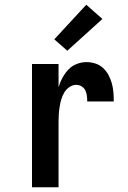

<svg xmlns="http://www.w3.org/2000/svg" viewBox="-20 -790 540 810"><path d="M115 0V-520H227V-422Q233 -443 243.5 -462Q254 -481 268.5 -496.5Q283 -512 303.5 -520Q324 -528 345 -528Q364 -528 382.5 -522Q401 -516 415 -503Q429 -490 438 -473Q447 -456 452 -437.5Q457 -419 458.5 -400Q460 -381 460 -362H348Q348 -374 346.5 -386Q345 -398 340 -408.5Q335 -419 324.5 -425.5Q314 -432 302 -432Q286 -432 272.5 -422.5Q259 -413 251 -399.5Q243 -386 238.5 -370.5Q234 -355 231.5 -339Q229 -323 228 -307.5Q227 -292 227 -276V0ZM264 -576 209 -624 344 -770 412 -710Z"/></svg>

Font: Iosevka SS04
Style: Bold
Weight: 700
Monospace: yes
Designer: Belleve Invis
Foundry: Belleve Invis
Version: Version 19.0.0; ttfautohint (v1.8.4)